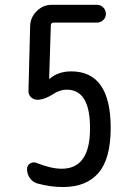

<svg xmlns="http://www.w3.org/2000/svg" viewBox="-20 -750 540 780"><path d="M230.5 -64.5Q346.7 -64.5 345.7 -230.5Q345.7 -386.7 250 -385.7Q224.6 -385.7 198.2 -369.1Q161.1 -344.7 131.8 -344.7Q116.2 -344.7 105.5 -355.5Q94.7 -366.2 95.7 -381.8L102.5 -644.5Q103.5 -679.7 129.4 -705.1Q155.3 -730.5 190.4 -730.5H374Q388.7 -730.5 399.4 -719.7Q410.2 -709 410.2 -693.8Q410.2 -678.7 399.4 -668.5Q388.7 -658.2 374 -658.2H198.2Q187.5 -658.2 186.5 -647.5L179.7 -430.7Q179.7 -429.7 180.7 -429.7Q181.6 -429.7 181.6 -430.2Q181.6 -430.7 182.6 -430.7Q216.8 -460 269.5 -460Q429.7 -460 429.7 -230.5Q429.7 -105.5 380.4 -47.9Q331.1 9.8 235.4 9.8Q182.6 9.8 130.9 -4.9Q112.3 -10.7 101.1 -26.9Q89.8 -43 89.8 -63.5Q89.8 -78.1 102.5 -85.9Q115.2 -93.8 128.9 -87.9Q188.5 -64.5 230.5 -64.5Z"/></svg>

Font: Rounded-X Mgen+ 2m regular
Style: Regular
Weight: 400
Designer: [Source Han Sans]
Ryoko NISHIZUKA  (kana & ideographs); Paul D. Hunt (Latin, Greek & Cyrillic); Wenlong ZHANG  (bopomofo
Version: Version 1.059.20150602